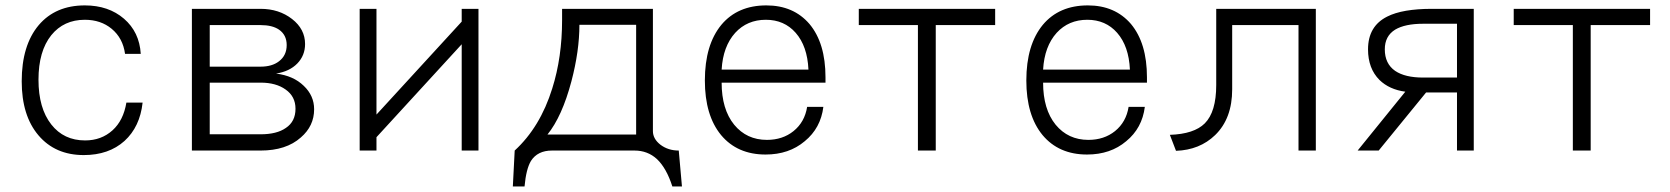

<svg xmlns="http://www.w3.org/2000/svg" viewBox="-20 -551 6125 704"><path d="M443.4 -174.8Q432.6 -109.4 392.6 -73.2Q351.6 -36.1 292 -36.1Q213.9 -36.1 168 -94.7Q121.1 -154.3 121.1 -258.8Q121.1 -363.3 168 -421.9Q213.9 -478.5 291 -478.5Q349.6 -478.5 389.6 -445.3Q430.7 -411.1 438.5 -353.5H496.1Q491.2 -433.6 434.6 -482.4Q377.9 -531.2 291 -531.2Q183.6 -531.2 122.1 -459Q59.6 -384.8 59.6 -252.9Q59.6 -127 121.1 -54.7Q182.6 17.6 287.1 17.6Q378.9 17.6 436.5 -34.2Q493.2 -85.9 502.9 -174.8Z M683.6 1H935.5Q1029.3 1 1083 -46.9Q1131.8 -88.9 1131.8 -150.4Q1131.8 -200.2 1093.8 -236.3Q1055.7 -273.4 992.2 -281.2Q1042 -289.1 1070.3 -318.4Q1098.6 -347.7 1098.6 -389.6Q1098.6 -444.3 1050.8 -481.4Q1002.9 -518.6 935.5 -518.6H683.6ZM935.5 -459Q978.5 -459 1002.9 -442.4Q1031.2 -422.9 1031.2 -385.7Q1031.2 -347.7 1002.9 -326.2Q977.5 -306.6 935.5 -306.6H749V-459ZM749 -58.6V-248H935.5Q992.2 -248 1027.3 -222.7Q1063.5 -197.3 1063.5 -152.3Q1063.5 -105.5 1028.3 -82Q995.1 -58.6 935.5 -58.6Z M1672.9 -518.6V-471.7L1360.4 -130.9V-518.6H1298.8V1H1360.4V-47.9L1672.9 -388.7V1H1734.4V-518.6Z M2041 -518.6V-477.5Q2041 -340.8 2004.9 -226.6Q1960.9 -85 1867.2 1L1860.4 132.8H1903.3Q1909.2 68.4 1926.8 39.1Q1951.2 1 2003.9 1H2306.6Q2354.5 1 2388.7 32.2Q2423.8 65.4 2445.3 132.8H2480.5L2468.8 1Q2429.7 1 2401.4 -20.5Q2374 -42 2374 -70.3V-518.6ZM2104.5 -460H2312.5V-57.6H1987.3Q2041 -124 2075.2 -252.9Q2104.5 -364.3 2104.5 -460Z M2626 -295.9Q2630.9 -380.9 2675.8 -430.7Q2719.7 -478.5 2788.1 -478.5Q2855.5 -478.5 2897.5 -430.7Q2940.4 -381.8 2944.3 -295.9ZM2626 -248H3006.8V-267.6Q3006.8 -392.6 2948.2 -462.9Q2889.6 -531.2 2790 -531.2Q2684.6 -531.2 2625 -460Q2564.5 -386.7 2564.5 -255.9Q2564.5 -127.9 2624 -55.7Q2683.6 15.6 2787.1 15.6Q2873 15.6 2930.7 -33.2Q2989.3 -81.1 2999 -159.2H2939.5Q2930.7 -103.5 2889.6 -70.3Q2849.6 -38.1 2792 -38.1Q2717.8 -38.1 2671.9 -93.8Q2626 -150.4 2626 -248Z M3345.7 1H3411.1V-459H3628.9V-518.6H3128.9V-459H3345.7Z M3804.7 -295.9Q3809.6 -380.9 3854.5 -430.7Q3898.4 -478.5 3966.8 -478.5Q4034.2 -478.5 4076.2 -430.7Q4119.1 -381.8 4123 -295.9ZM3804.7 -248H4185.5V-267.6Q4185.5 -392.6 4127 -462.9Q4068.4 -531.2 3968.8 -531.2Q3863.3 -531.2 3803.7 -460Q3743.2 -386.7 3743.2 -255.9Q3743.2 -127.9 3802.7 -55.7Q3862.3 15.6 3965.8 15.6Q4051.8 15.6 4109.4 -33.2Q4168 -81.1 4177.7 -159.2H4118.2Q4109.4 -103.5 4068.4 -70.3Q4028.3 -38.1 3970.7 -38.1Q3896.5 -38.1 3850.6 -93.8Q3804.7 -150.4 3804.7 -248Z M4804.7 -518.6H4439.5V-239.3Q4439.5 -140.6 4397.5 -98.6Q4358.4 -59.6 4269.5 -56.6L4292 2Q4378.9 -1 4435.5 -55.7Q4498 -116.2 4498 -223.6V-459H4741.2V1H4804.7Z M5383.8 1V-518.6H5230.5Q5122.1 -518.6 5066.4 -490.2Q4996.1 -455.1 4996.1 -370.1Q4996.1 -299.8 5038.1 -257.8Q5074.2 -222.7 5132.8 -214.8L4958 1H5035.2L5209 -211.9H5322.3V1ZM5322.3 -266.6H5198.2Q5131.8 -266.6 5095.7 -291Q5057.6 -317.4 5057.6 -370.1Q5057.6 -418.9 5095.7 -442.4Q5131.8 -463.9 5198.2 -463.9H5322.3Z M5747.1 1H5812.5V-459H6030.3V-518.6H5530.3V-459H5747.1Z"/></svg>

Font: Dotum
Style: Regular
Weight: 400
Version: Version 2.21